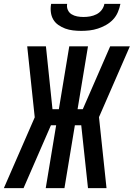

<svg xmlns="http://www.w3.org/2000/svg" viewBox="-42 -975 693 995"><path d="M80 0H-22L138 -367L99 -735H196L230 -409H263L317 -735H414L360 -409H387L529 -735H631L471 -368L510 0H414L379 -326H346L292 0H195L249 -326H222ZM379 -815Q358 -815 336.5 -817.5Q315 -820 296 -827Q277 -834 260.5 -845.5Q244 -857 234 -874Q224 -891 221.5 -912.5Q219 -934 223 -955H306Q303 -938 309.5 -923.5Q316 -909 329 -901Q342 -893 358 -890Q374 -887 391 -887Q408 -887 425 -890Q442 -893 458 -901Q474 -909 485 -923.5Q496 -938 499 -955H582Q578 -934 569 -912.5Q560 -891 544 -874Q528 -857 507.5 -845.5Q487 -834 465.5 -827Q444 -820 422.5 -817.5Q401 -815 379 -815Z"/></svg>

Font: Iosevka SS04 Md Ex Obl
Style: Regular
Weight: 500
Width: 7
Italic angle: -9°
Monospace: yes
Designer: Belleve Invis
Foundry: Belleve Invis
Version: Version 19.0.0; ttfautohint (v1.8.4)